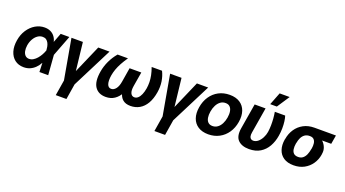

<svg xmlns="http://www.w3.org/2000/svg" viewBox="-67 -1506 4369 2430"><g transform="rotate(20 2117.0 -291.0)"><path d="M218.3 11.7Q147.9 11.2 99.6 -26.4Q51.3 -64 31.2 -129.9Q11.2 -195.8 25.4 -280.8Q38.6 -361.8 79.1 -423.1Q119.6 -484.4 177.7 -518.6Q235.8 -552.7 300.8 -552.7Q347.2 -552.7 381.6 -536.1Q416 -519.5 438.2 -489.7Q460.4 -460 469.2 -420.9L515.6 -424.3L527.3 -269.5L547.9 0H429.7L419.4 -283.2Q418 -308.6 413.1 -334.5Q408.2 -360.4 397 -382.6Q385.7 -404.8 366.9 -418.7Q348.1 -432.6 318.8 -432.6Q281.2 -432.6 250.5 -410.6Q219.7 -388.7 198.5 -351.3Q177.2 -314 168.9 -265.6Q162.1 -220.7 169.4 -186Q176.8 -151.4 196.5 -131.6Q216.3 -111.8 247.1 -111.3Q277.3 -111.3 303.7 -127.2Q330.1 -143.1 351.8 -168.2Q373.5 -193.4 389.6 -221.9Q405.8 -250.5 415 -276.4L517.6 -545.9H634.3L529.3 -271.5L466.8 -124L423.3 -119.6Q402.3 -81.1 372.6 -51.5Q342.8 -22 304.4 -5.1Q266.1 11.7 218.3 11.7Z M662.6 -545.9H816.4L858.9 -168.5L1023.4 -545.9H1175.3L901.4 -4.9L867.7 204.1H724.1L758.3 -4.9Z M1283.7 -545.9H1423.8Q1386.7 -492.2 1361.3 -445.1Q1335.9 -397.9 1320.8 -355.2Q1305.7 -312.5 1298.8 -271.5Q1286.6 -196.3 1300.8 -153.1Q1314.9 -109.9 1354.5 -109.9Q1389.2 -109.9 1416.3 -143.8Q1443.4 -177.7 1454.1 -242.2L1485.8 -435.1H1596.7L1566.9 -256.8Q1553.7 -176.3 1521.7 -116.2Q1489.7 -56.2 1440.4 -23.2Q1391.1 9.8 1324.2 9.8Q1224.1 9.8 1177.2 -60.5Q1130.4 -130.9 1154.3 -271Q1167 -346.2 1200 -416Q1232.9 -485.8 1283.7 -545.9ZM1742.7 -545.9H1882.3Q1912.6 -485.8 1923.1 -416Q1933.6 -346.2 1921.4 -271Q1906.2 -177.7 1869.6 -115.2Q1833 -52.7 1778.8 -21.5Q1724.6 9.8 1657.2 9.8Q1590.8 9.8 1552.5 -23.2Q1514.2 -56.2 1502.4 -116.2Q1490.7 -176.3 1503.9 -256.8L1533.2 -435.1H1643.6L1611.3 -242.2Q1600.6 -177.7 1616.5 -143.8Q1632.3 -109.9 1667 -109.9Q1693.4 -109.9 1715.1 -129.4Q1736.8 -148.9 1752.4 -185.1Q1768.1 -221.2 1776.4 -271.5Q1782.7 -312.5 1782 -355.2Q1781.2 -397.9 1771.7 -445.1Q1762.2 -492.2 1742.7 -545.9Z M1991.2 -545.9H2145L2187.5 -168.5L2352.1 -545.9H2503.9L2230 -4.9L2196.3 204.1H2052.7L2086.9 -4.9Z M2705.1 10.7Q2621.6 10.3 2566.9 -25.4Q2512.2 -61 2490 -124.8Q2467.8 -188.5 2481.9 -272.9Q2495.6 -356.9 2538.1 -419.9Q2580.6 -482.9 2646.2 -517.8Q2711.9 -552.7 2794.4 -552.7Q2877.4 -552.7 2932.1 -517.1Q2986.8 -481.4 3009 -417.5Q3031.2 -353.5 3017.1 -268.6Q3003.4 -185.1 2960.7 -122.3Q2918 -59.6 2852.8 -24.7Q2787.6 10.3 2705.1 10.7ZM2720.2 -106.4Q2758.3 -106.4 2788.1 -128.2Q2817.9 -149.9 2837.4 -187.7Q2856.9 -225.6 2864.7 -273.4Q2872.6 -320.8 2866 -357.9Q2859.4 -395 2837.9 -416.3Q2816.4 -437.5 2778.8 -437Q2740.7 -437.5 2710.9 -415.5Q2681.2 -393.6 2661.6 -355.5Q2642.1 -317.4 2634.3 -269.5Q2626.5 -222.7 2632.8 -185.5Q2639.2 -148.4 2660.9 -127.4Q2682.6 -106.4 2720.2 -106.4Z M3129.9 -545.9H3276.9L3219.7 -201.7Q3213.9 -166.5 3219.5 -146Q3225.1 -125.5 3238.3 -117.2Q3251.5 -108.9 3268.1 -108.4Q3303.2 -108.9 3332.3 -133.3Q3361.3 -157.7 3381.3 -196.3Q3401.4 -234.9 3408.2 -277.3Q3414.6 -320.8 3415.3 -367.2Q3416 -413.6 3412.4 -459.5Q3408.7 -505.4 3401.4 -545.9H3541Q3551.3 -516.1 3556.9 -472.9Q3562.5 -429.7 3562 -379.4Q3561.5 -329.1 3552.7 -277.3Q3539.6 -196.8 3502.9 -131.6Q3466.3 -66.4 3404.5 -28.3Q3342.8 9.8 3253.9 9.8Q3156.2 9.8 3105.5 -41.5Q3054.7 -92.8 3072.8 -203.1ZM3313.5 -616.7 3379.4 -785.6H3514.2L3402.8 -616.7Z M3639.6 -258.8 3642.6 -269.5Q3654.8 -343.3 3694.1 -401.9Q3733.4 -460.4 3796.4 -494.4Q3859.4 -528.3 3941.9 -528.3Q3952.1 -522 3960 -505.9Q3967.8 -489.7 3982.2 -472.9Q3996.6 -456.1 4025.4 -446.3Q4062 -434.1 4092.3 -404.8Q4122.6 -375.5 4137.9 -335.2Q4153.3 -294.9 4145 -249L4144 -238.3Q4132.8 -168.5 4094.2 -112.3Q4055.7 -56.2 3994.6 -23.2Q3933.6 9.8 3854 9.8Q3771 9.8 3719 -25.4Q3667 -60.5 3647 -121.3Q3627 -182.1 3639.6 -258.8ZM3792.5 -269.5 3789.6 -258.8Q3782.7 -217.3 3787.4 -183.3Q3792 -149.4 3812.5 -129.4Q3833 -109.4 3873.5 -109.4Q3910.6 -109.4 3935.5 -129.4Q3960.4 -149.4 3975.1 -183.3Q3989.7 -217.3 3996.6 -258.8L3999.5 -269.5Q4005.9 -307.6 4001.7 -339.4Q3997.6 -371.1 3978.8 -390.4Q3960 -409.7 3922.9 -409.2Q3883.3 -409.7 3856.4 -390.4Q3829.6 -371.1 3814.2 -339.4Q3798.8 -307.6 3792.5 -269.5ZM4231 -528.3 4210.9 -409.2H3922.9L3941.9 -528.3Z"/></g></svg>

Font: Inter Tight
Style: Bold Italic
Weight: 700
Italic angle: -9.39999°
Designer: Rasmus Andersson
Foundry: rsms
Version: Version 3.004